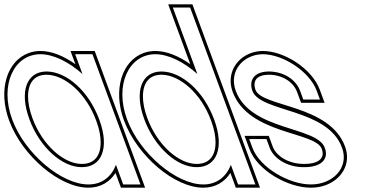

<svg xmlns="http://www.w3.org/2000/svg" viewBox="-143 -834 1691 889"><path d="M-86.6 -281C-145.6 -441 -78.5 -582 43.5 -583C105.2 -583 176.1 -547.1 238.8 -491.3L219.8 -543L205 -583H285L299.8 -543L395 -284.8L396.4 -281L492.6 -20L507.4 20H427.4L412.6 -20L393.9 -70.8C372.5 -15.1 328.2 20.5 265.9 20C142.6 20 -28 -122 -86.6 -281ZM-6.6 -281C40.9 -152 144.9 -59 236.4 -60C327.9 -60 364.3 -148.8 318.1 -276.3L316.4 -281C268.4 -411 166.9 -502 73 -503C-19.6 -503 -54.6 -411 -6.6 -281ZM-100.7 -275.8C-40.4 -112.3 133.2 35 265.8 35C321.4 35.4 365 8.9 391.8 -33.1L416.9 35H528.9L295.5 -598H183.5L206.1 -536.6C152.5 -574.7 96.6 -598 43.4 -598C24.4 -597.8 6.6 -594.6 -10 -588.6C-111.3 -551.7 -152.9 -417.3 -100.7 -275.8ZM7.4 -286.2C-6.6 -324.3 -13.1 -358.5 -13.1 -387.2C-13.1 -452.7 17.8 -488 72.9 -488C157.3 -487.1 255.6 -402.5 302.3 -275.8L304 -271.2C317.1 -235 323.1 -202.5 323.1 -175.2C323.1 -110.1 291.9 -75 236.3 -75C154.5 -74.1 53.8 -160.5 7.4 -286.2Z M445 -282C386.4 -441 453.5 -582 575.5 -583C637.2 -583 708.1 -547.1 770.8 -491.5L672.1 -759L657.3 -799H737.3L752.1 -759L926.6 -285.7L928 -282L1024.6 -20L1039.4 20H959.4L944.6 -20L925.9 -70.9C904.5 -15.1 860.2 20.5 797.9 20C674.6 20 504 -122 445 -282ZM525 -282C572.9 -152 676.9 -59 768.4 -60C859.9 -60 896.3 -148.8 849.8 -277.3L848 -282C800.4 -411 698.9 -502 605 -503C512.4 -503 477.4 -411 525 -282ZM430.9 -276.8C491.6 -112.3 665.2 35 797.8 35C853.4 35.4 897 8.8 923.8 -33.2L948.9 35H1060.9L747.8 -814H635.8L738.1 -536.7C684.5 -574.7 628.6 -598 575.4 -598C556.3 -597.8 538.5 -594.6 521.9 -588.6C420.7 -551.6 379.1 -417.4 430.9 -276.8ZM539.1 -287.2C525.2 -324.7 518.8 -358.6 518.8 -387C518.7 -452.4 549.7 -488 604.9 -488C689.3 -487.1 787.6 -402.4 833.9 -276.8L835.6 -272.2C848.8 -235.8 854.9 -203.2 855 -175.7C855.2 -110.2 824 -75 768.3 -75C686.5 -74.1 585.8 -160.4 539.1 -287.2Z M1323.7 -413 1338.4 -373H1261.4L1246.7 -413C1227.5 -465 1172.2 -502 1103 -503C1035 -503 1007.7 -464 1025.7 -413C1062.6 -313 1373.8 -334 1440.7 -150C1475 -57 1396.5 21 1295.9 20C1196.4 20 1060 -57 1025.7 -150L1010.9 -190H1090.9L1105.7 -150C1124.5 -99 1188.5 -59 1266.4 -60C1345.4 -60 1380.9 -98 1360.7 -150C1323.8 -250 1018.3 -227 948.7 -413C914.8 -505 983.8 -582 1073.5 -583C1165.3 -583 1289.8 -505 1323.7 -413ZM1337.8 -418.2C1301.2 -517.4 1172 -598 1073.4 -598C1053.8 -597.8 1035.3 -594.3 1018.1 -588C948.6 -562.5 904.4 -489.9 934.6 -407.7C1008.7 -209.8 1316.9 -225.5 1346.7 -144.7C1349.9 -136.4 1351.2 -129.4 1351.2 -123C1351.4 -98 1328.7 -75 1266.3 -75C1192.9 -74.1 1135.7 -112 1119.8 -155.2L1101.4 -205H989.4L1011.6 -144.8C1048.9 -43.7 1190.8 35 1295.8 35C1320.1 35.2 1343.6 31.1 1364.7 23.4C1437.2 -3 1484.6 -74.2 1454.8 -155.1C1383.6 -351.1 1069.4 -337.9 1039.8 -418.1C1036.8 -426.7 1035.3 -435 1035.3 -442C1035.3 -467.5 1053.1 -488 1102.9 -488C1166.9 -487.1 1216 -453 1232.6 -407.8L1251 -358H1360Z"/></svg>

Font: Nordica Plus
Style: NordicaClassicLightConOpOblOl
Weight: 300
Version: Version 1.01